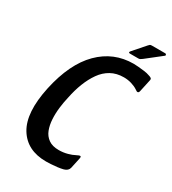

<svg xmlns="http://www.w3.org/2000/svg" viewBox="-197 -916 919 1028"><g transform="rotate(30 262.0 -402.5)"><path d="M387 -30Q382 -10 357 -3Q342 1 321.5 3.5Q301 6 282 7Q263 8 253 8Q135 8 82 -79Q29 -166 65 -335Q102 -506 189 -593Q276 -680 399 -680Q409 -680 427.5 -678.5Q446 -677 465.5 -674.5Q485 -672 498 -667Q509 -664 514.5 -660Q520 -656 518 -647L502 -573Q498 -549 477 -566Q461 -577 438 -584Q415 -591 390 -591Q345 -591 311 -572Q277 -553 253 -519Q229 -485 212 -441.5Q195 -398 185 -348Q177 -315 172.5 -278Q168 -241 170 -205.5Q172 -170 183 -141.5Q194 -113 218 -96Q242 -79 281 -79Q309 -79 334.5 -86Q360 -93 374 -101Q393 -111 398.5 -109.5Q404 -108 401 -95ZM406 -717H353Q347 -717 346.5 -721Q346 -725 351 -730L414 -802Q419 -808 422.5 -810.5Q426 -813 435 -813H517Q521 -813 523.5 -808.5Q526 -804 522 -801L428 -727Q421 -722 416.5 -719.5Q412 -717 406 -717Z"/></g></svg>

Font: Glory Thin SemiBold
Style: Italic
Weight: 600
Italic angle: -12°
Version: Version 1.011